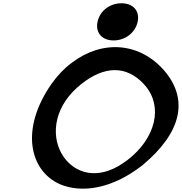

<svg xmlns="http://www.w3.org/2000/svg" viewBox="-20 -1132 1111 1173"><path d="M345 -7C478 50 666 23 852 -124C1087 -320 1135 -522 985 -699C834 -874 605 -891 418 -748C372 -714 331 -671 295 -620C103 -345 159 -91 345 -7ZM839 -638C848 -630 857 -620 866 -610C978 -481 931 -288 761 -156C750 -148 739 -140 727 -132C575 -31 439 -72 368 -175C292 -285 301 -460 448 -594C593 -724 729 -738 839 -638ZM674 -885C746 -885 807 -933 821 -999C835 -1065 794 -1112 722 -1112C650 -1112 590 -1065 576 -999C562 -933 602 -885 674 -885Z"/></svg>

Font: Venom Sans
Style: BdObl
Weight: 700
Version: Version 1.001